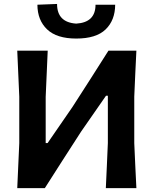

<svg xmlns="http://www.w3.org/2000/svg" viewBox="-20 -976 797 996"><path d="M69.5 0Q72 -57.5 74.5 -112Q77 -166.5 80 -233.5V-474.5Q77 -544 74.5 -599Q72 -654 69.5 -713H227.5Q225 -654 222.5 -598.8Q220 -543.5 217 -473.5V-234H227L355.5 -420.5Q400.5 -490 446.8 -562.5Q493 -635 542.5 -713H687.5Q684.5 -654 682 -599Q679.5 -544 676.5 -474.5V-233.5Q679.5 -166.5 682 -112.2Q684.5 -58 687.5 0H529Q532 -58 534.2 -112.5Q536.5 -167 539.5 -234V-479.5H530L400.5 -293Q345.5 -208 300 -137Q254.5 -66 212.5 0ZM375.5 -776Q274.5 -776 224.5 -823.5Q174.5 -871 174 -951.5L276 -955.5Q276 -860 375.5 -853.5Q475.5 -859.5 475.5 -951.5H577.5Q577 -871 528 -823.5Q479 -776 375.5 -776Z"/></svg>

Font: Commissioner Loud SemiBold
Style: Regular
Weight: 600
Designer: Kostas Bartsokas
Foundry: Kostas Bartsokas
Version: Version 1.000; ttfautohint (v1.8.3)